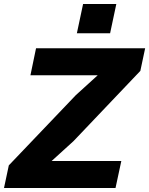

<svg xmlns="http://www.w3.org/2000/svg" viewBox="-34 -939 745 959"><path d="M10 -113 345 -464 454 -563H118L146 -698H691L667 -585L333 -234L224 -135H572L543 0H-14ZM381 -919H547L516 -773H350Z"/></svg>

Font: Azeret Mono
Style: Bold Italic
Weight: 700
Italic angle: -12°
Designer: Martin Vácha
Foundry: Displaay
Version: Version 1.000; Glyphs 3.0.3, build 3074